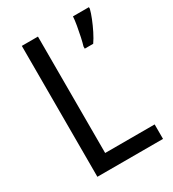

<svg xmlns="http://www.w3.org/2000/svg" viewBox="-174 -903 817 907"><g transform="rotate(-30 234.0 -450.0)"><path d="M88 -93V-807H176V-172H446V-93ZM454 -798Q449 -778 438 -750.5Q427 -723 413 -695Q399 -667 385 -647H339V-659Q344 -675 350 -702.5Q356 -730 361 -759Q366 -788 367 -807H454Z"/></g></svg>

Font: Noto Sans Telugu UI SemiCondensed
Style: Regular
Weight: 400
Width: 4
Designer: Jelle Bosma - Monotype Design Team
Foundry: Monotype Imaging Inc.
Version: Version 2.005; ttfautohint (v1.8.4.7-5d5b)